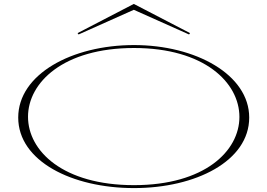

<svg xmlns="http://www.w3.org/2000/svg" viewBox="-20 -945 1365 980"><path d="M664 15C979 15 1252 -123 1252 -345C1252 -564 979 -715 664 -715C347 -715 73 -566 73 -345C73 -123 347 15 664 15ZM664 0C302 0 123 -174 123 -349C123 -524 304 -700 664 -700C1022 -700 1202 -524 1202 -348C1202 -174 1024 0 664 0ZM950 -776 663 -925 376 -776 381 -769 663 -895 945 -769Z"/></svg>

Font: Sprat Extended Thin
Style: Regular
Weight: 100
Width: 9
Designer: Ethan Nakache
Foundry: Collletttivo
Version: Version 2.000;Glyphs 3.2 (3217)